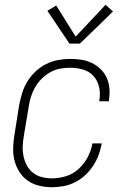

<svg xmlns="http://www.w3.org/2000/svg" viewBox="-20 -774 540 802"><path d="M197 8Q169 8 142.5 1.5Q116 -5 95 -20Q74 -35 60 -57.5Q46 -80 40 -106Q34 -132 35 -159.5Q36 -187 41 -215L60 -335Q65 -360 72.5 -385Q80 -410 94 -433Q108 -456 128 -475Q148 -494 172 -506Q196 -518 221.5 -523Q247 -528 272 -528Q296 -528 319.5 -524.5Q343 -521 363.5 -511Q384 -501 400.5 -485Q417 -469 426 -448.5Q435 -428 437 -404Q439 -380 435 -356Q435 -355 435 -353.5Q435 -352 435 -351H395Q395 -352 395 -353Q395 -354 395 -355Q400 -383 394 -410Q388 -437 370.5 -456.5Q353 -476 326.5 -483.5Q300 -491 272 -491Q251 -491 230 -487Q209 -483 189.5 -472Q170 -461 154 -445Q138 -429 127 -410Q116 -391 109.5 -370.5Q103 -350 100 -329L80 -209Q76 -187 75 -165.5Q74 -144 78 -123Q82 -102 92 -83.5Q102 -65 117.5 -52.5Q133 -40 154 -34.5Q175 -29 197 -29Q226 -29 255.5 -38Q285 -47 308.5 -68.5Q332 -90 346.5 -118Q361 -146 366 -175H405Q401 -151 392 -127Q383 -103 369 -81.5Q355 -60 335.5 -42Q316 -24 293 -12.5Q270 -1 245.5 3.5Q221 8 197 8ZM270 -592 178 -729 215 -751 296 -621 421 -754 452 -726 314 -592Z"/></svg>

Font: Iosevka SS04 XLt Obl
Style: Regular
Weight: 200
Italic angle: -9°
Monospace: yes
Designer: Belleve Invis
Foundry: Belleve Invis
Version: Version 19.0.0; ttfautohint (v1.8.4)